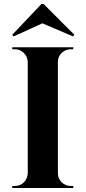

<svg xmlns="http://www.w3.org/2000/svg" viewBox="-20 -935 426 955"><path d="M41 -762 48 -754 191 -819 343 -754 350 -762 197 -915H186ZM345 0H41V-10H54Q80 -10 99 -28Q117 -47 118 -73V-628Q117 -654 98 -672Q80 -690 54 -690H41V-700H345L344 -690H332Q306 -690 287 -672Q268 -654 268 -628V-73Q268 -47 287 -28Q306 -10 332 -10H344Z"/></svg>

Font: Cinzel Bold(RUS BY LYAJKA)
Style: Regular
Weight: 700
Designer: Natanael Gama
Version: Version 1.001;PS 001.001;hotconv 1.0.56;makeotf.lib2.0.21325